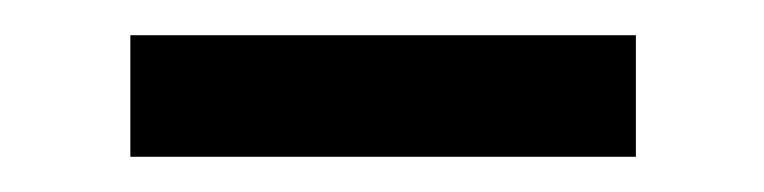

<svg xmlns="http://www.w3.org/2000/svg" viewBox="-20 -317 434 109"><path d="M54 -228V-297H341V-228Z"/></svg>

Font: Mona Sans ExtraLight
Style: Regular
Weight: 400
Version: Version 2.000